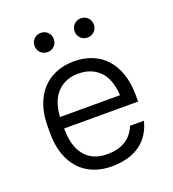

<svg xmlns="http://www.w3.org/2000/svg" viewBox="-127 -779 794 883"><g transform="rotate(-20 270.0 -337.5)"><path d="M270 7Q222 7 182 -9Q142 -25 114 -55.5Q86 -86 70.5 -130.5Q55 -175 55 -233V-267Q55 -324 70.5 -369Q86 -414 114.5 -444.5Q143 -475 182.5 -491Q222 -507 270 -507Q318 -507 358 -491Q398 -475 426 -444Q454 -413 469.5 -367.5Q485 -322 485 -262V-232H123Q123 -145 161 -99Q199 -53 270 -53Q377 -53 412 -140H480Q462 -68 408.5 -30.5Q355 7 270 7ZM270 -447Q206 -447 167 -406.5Q128 -366 123 -288H417Q412 -369 372.5 -408Q333 -447 270 -447ZM172 -588Q152 -588 138.5 -601.5Q125 -615 125 -635Q125 -655 138.5 -668.5Q152 -682 172 -682Q192 -682 205.5 -668.5Q219 -655 219 -635Q219 -615 205.5 -601.5Q192 -588 172 -588ZM368 -588Q348 -588 334.5 -601.5Q321 -615 321 -635Q321 -655 334.5 -668.5Q348 -682 368 -682Q388 -682 401.5 -668.5Q415 -655 415 -635Q415 -615 401.5 -601.5Q388 -588 368 -588Z"/></g></svg>

Font: PT Root UI
Style: Regular
Weight: 400
Designer: Vitaly Kuzmin
Foundry: ParaType Ltd.
Version: Version 2.001G